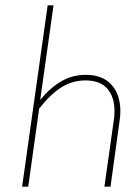

<svg xmlns="http://www.w3.org/2000/svg" viewBox="-20 -701 524 721"><path d="M432 -283Q432 -265 429 -247L395 0H372L407 -247Q410 -265 410 -283Q410 -337 383 -368Q356 -399 301 -399Q252 -399 210.5 -373Q169 -347 127 -293L86 0H63L159 -681H181L131 -326Q170 -373 211.5 -396.5Q253 -420 302 -420Q365 -420 398.5 -383Q432 -346 432 -283Z"/></svg>

Font: Fira Sans Extra Condensed Thin
Style: Italic
Weight: 250
Width: 3
Italic angle: -8°
Designer: Carrois Corporate & Edenspiekermann AG
Foundry: Carrois Corporate GbR & Edenspiekermann AG
Version: Version 4.203